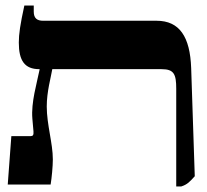

<svg xmlns="http://www.w3.org/2000/svg" viewBox="-20 -667 750 694"><path d="M8 0H163C167 -24 171 -66 171 -91C171 -149 149 -217 149 -282C149 -336 164 -387 169 -417H564C609 -417 617 -399 617 -346V7H635C657 0 666 -10 684 -30L671 -421C667 -534 629 -592 546 -592H136C114 -592 102 -601 102 -625V-647H68C53 -578 48 -544 48 -513C48 -448 69 -417 122 -417H123V-415C113 -365 92 -297 97 -238L101 -192C102 -179 99 -175 91 -175H21Z"/></svg>

Font: Noto Serif Hebrew ExtraCondensed Black
Style: Regular
Weight: 900
Width: 2
Designer: Monotype Design Team
Foundry: Monotype Imaging Inc.
Version: Version 2.004